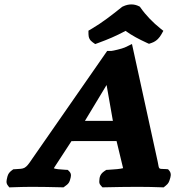

<svg xmlns="http://www.w3.org/2000/svg" viewBox="-20 -833 781 856"><path d="M455.2 -454.1 483.3 -294H358.6ZM298.6 -203.7C299.9 -203.8 305.9 -204 311.7 -204H499.7L528.8 -83.2C516.9 -80 491.6 -77.4 464.3 -76.1L453.7 -75.5L444.9 -69.6C424 -55.6 423.6 -38.8 422.9 -28.2C422.5 -22.1 421.3 -13.9 430 -5.3L436.8 2.3L448.8 2C490 1 551.5 0 594.5 0C636.7 0 669.4 1 698.8 2L709.5 2.4L719 -5.3C732 -15.2 734.4 -25 736.7 -32.1C740.1 -42.6 746.2 -58.5 734.5 -72.4L729.3 -78.4L720.2 -79.1C685.3 -81.6 690.4 -73.8 683.2 -111.6L568.4 -636.8L536.4 -621.4C525 -616 482.2 -606 477 -606H457.9L123.7 -125.2C92.4 -77.8 89 -81.3 48.6 -78.8L39.1 -78.2L31 -72.1C15 -59.9 13.3 -46.9 11.3 -38C9.5 -29.4 5.6 -17.1 15.6 -5.3L21.5 2.4L32.5 2C60.6 1 95 0 121.1 0C163.9 0 210.3 1 251.2 2L263.1 2.3L273.3 -5.3C289.5 -16.2 291.3 -27.4 293.4 -35.3C295.8 -44.3 300.6 -57.4 288.2 -69.6L282 -75.6L271.4 -76.1C247.7 -77.1 226 -79.6 220 -82.7C220.3 -83.4 220.8 -84.5 221.8 -86ZM603.7 -803 599 -805.4C579.6 -815.1 554.7 -817 528.5 -804.4L524.6 -802.6L521.2 -799.8C479.1 -766.1 435.5 -732.2 390.8 -705.9L374.3 -696.2L374.5 -680.6C374.6 -674.5 375.4 -667.3 378.9 -660.3C382.1 -653.8 387.4 -648.4 393.5 -644.2L404.5 -636.5L419.8 -642.2C461.3 -657.4 496.2 -671.9 539.7 -695.3C568.4 -674.5 599.8 -658 634.1 -642.3L644.2 -637.7L656.5 -641.9C680.1 -650.1 692.4 -667.7 698.7 -678.6L708.3 -695.5L695.1 -706C662.6 -731.9 630.3 -764.8 606.5 -799Z"/></svg>

Font: Linux Libertine Mono O 
Style: Mono Bold Oblique
Weight: 400
Italic angle: -13°
Designer: Philipp H. Poll
Foundry: Philipp H. Poll
Version: Version 5.1.7